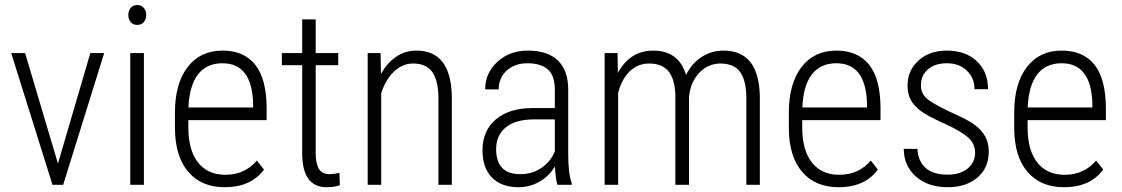

<svg xmlns="http://www.w3.org/2000/svg" viewBox="-20 -741 4498 770"><path d="M212.4 -85 342.3 -528.3H397.9L233.4 0H190.4L24.9 -528.3H80.6Z M557.1 0H502.4V-528.3H557.1ZM494.6 -680.7Q494.6 -697.3 503.9 -709Q513.2 -720.7 530.3 -720.7Q547.4 -720.7 556.9 -709Q566.4 -697.3 566.4 -680.7Q566.4 -664.1 556.9 -652.6Q547.4 -641.1 530.3 -641.1Q513.2 -641.1 503.9 -652.6Q494.6 -664.1 494.6 -680.7Z M881.3 9.8Q788.1 9.8 735.4 -51.3Q682.6 -112.3 681.6 -225.1V-289.6Q681.6 -405.8 732.4 -471.9Q783.2 -538.1 872.1 -538.1Q958 -538.1 1003.2 -481.9Q1048.3 -425.8 1049.3 -310.1V-259.3H735.4V-229.5Q735.4 -138.7 774.2 -89.4Q813 -40 883.8 -40Q961.9 -40 1010.3 -97.2L1038.6 -61Q986.8 9.8 881.3 9.8ZM872.1 -487.3Q808.1 -487.3 773.7 -442.1Q739.3 -397 735.8 -310.1H995.1V-324.2Q991.2 -487.3 872.1 -487.3Z M1246.1 -663.1V-528.3H1336.4V-479.5H1246.1V-128.4Q1246.1 -85 1259 -63.7Q1272 -42.5 1302.2 -42.5Q1315.4 -42.5 1341.3 -47.4L1342.8 1.5Q1324.2 9.8 1289.6 9.8Q1194.3 9.8 1191.9 -121.1V-479.5H1110.4V-528.3H1191.9V-663.1Z M1506.3 -528.3 1507.8 -444.3Q1531.2 -487.3 1567.6 -512.7Q1604 -538.1 1650.4 -538.1Q1788.6 -538.1 1792 -354V0H1738.3V-348.1Q1737.8 -418.9 1713.4 -452.6Q1689 -486.3 1636.7 -486.3Q1594.2 -486.3 1560.3 -454.3Q1526.4 -422.4 1508.8 -366.7V0H1454.6V-528.3Z M2215.3 0Q2208 -25.4 2205.6 -73.2Q2181.2 -33.7 2142.8 -12Q2104.5 9.8 2059.6 9.8Q1991.2 9.8 1953.1 -28.8Q1915 -67.4 1915 -138.7Q1915 -216.3 1968 -261.7Q2021 -307.1 2114.3 -307.6H2205.1V-381.3Q2205.1 -438 2177 -462.6Q2148.9 -487.3 2094.7 -487.3Q2044.4 -487.3 2012.2 -458Q1980 -428.7 1980 -382.3L1925.8 -382.8Q1925.8 -447.8 1974.6 -492.9Q2023.4 -538.1 2097.2 -538.1Q2176.8 -538.1 2217.8 -498Q2258.8 -458 2258.8 -381.3V-122.1Q2258.8 -44.4 2272.9 -5.9V0ZM2066.4 -42.5Q2114.3 -42.5 2151.1 -67.4Q2188 -92.3 2205.1 -133.8V-262.2H2119.1Q2044.9 -261.2 2007.3 -229.2Q1969.7 -197.3 1969.7 -143.1Q1969.7 -42.5 2066.4 -42.5Z M2456.5 -528.3 2458 -449.2Q2507.3 -538.1 2599.6 -538.1Q2701.7 -538.1 2731.4 -440.9Q2756.3 -489.3 2795.7 -513.7Q2835 -538.1 2881.3 -538.1Q3023.9 -538.1 3027.3 -354.5V0H2973.1V-351.1Q2972.2 -419.4 2947.8 -452.9Q2923.3 -486.3 2867.7 -486.3Q2817.4 -485.4 2782.7 -447.3Q2748 -409.2 2743.2 -351.6V0H2688.5V-349.6Q2688.5 -418.9 2662.8 -452.6Q2637.2 -486.3 2583 -486.3Q2538.6 -486.3 2506.1 -455.6Q2473.6 -424.8 2459 -367.7V0H2404.8V-528.3Z M3343.3 9.8Q3250 9.8 3197.3 -51.3Q3144.5 -112.3 3143.6 -225.1V-289.6Q3143.6 -405.8 3194.3 -471.9Q3245.1 -538.1 3334 -538.1Q3419.9 -538.1 3465.1 -481.9Q3510.3 -425.8 3511.2 -310.1V-259.3H3197.3V-229.5Q3197.3 -138.7 3236.1 -89.4Q3274.9 -40 3345.7 -40Q3423.8 -40 3472.2 -97.2L3500.5 -61Q3448.7 9.8 3343.3 9.8ZM3334 -487.3Q3270 -487.3 3235.6 -442.1Q3201.2 -397 3197.8 -310.1H3457V-324.2Q3453.1 -487.3 3334 -487.3Z M3890.6 -129.9Q3890.6 -164.1 3862.3 -189.7Q3834 -215.3 3766.4 -245.8Q3698.7 -276.4 3671.9 -296.6Q3645 -316.9 3632.3 -340.8Q3619.6 -364.7 3619.6 -397.5Q3619.6 -458.5 3663.6 -498.3Q3707.5 -538.1 3777.3 -538.1Q3852.5 -538.1 3897.5 -495.6Q3942.4 -453.1 3942.4 -383.3H3888.2Q3888.2 -428.2 3857.4 -457.8Q3826.7 -487.3 3777.3 -487.3Q3729.5 -487.3 3701.4 -462.9Q3673.3 -438.5 3673.3 -399.4Q3673.3 -367.7 3694.8 -347.7Q3716.3 -327.6 3787.6 -293.5Q3861.3 -261.2 3889.2 -240.2Q3917 -219.2 3931.2 -193.6Q3945.3 -168 3945.3 -132.8Q3945.3 -67.4 3899.9 -28.8Q3854.5 9.8 3780.3 9.8Q3701.7 9.8 3653.1 -33.2Q3604.5 -76.2 3604.5 -144H3659.2Q3661.6 -94.7 3692.1 -67.6Q3722.7 -40.5 3780.3 -40.5Q3830.1 -40.5 3860.4 -64.9Q3890.6 -89.4 3890.6 -129.9Z M4247.1 9.8Q4153.8 9.8 4101.1 -51.3Q4048.3 -112.3 4047.4 -225.1V-289.6Q4047.4 -405.8 4098.1 -471.9Q4148.9 -538.1 4237.8 -538.1Q4323.7 -538.1 4368.9 -481.9Q4414.1 -425.8 4415 -310.1V-259.3H4101.1V-229.5Q4101.1 -138.7 4139.9 -89.4Q4178.7 -40 4249.5 -40Q4327.6 -40 4376 -97.2L4404.3 -61Q4352.5 9.8 4247.1 9.8ZM4237.8 -487.3Q4173.8 -487.3 4139.4 -442.1Q4105 -397 4101.6 -310.1H4360.8V-324.2Q4356.9 -487.3 4237.8 -487.3Z"/></svg>

Font: TypoPRO Roboto
Style: Regular
Weight: 300
Designer: Google
Version: Version 2.136; 2016